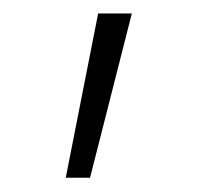

<svg xmlns="http://www.w3.org/2000/svg" viewBox="-20 -103 315 278"><path d="M75.2 154.3 122.1 -83.5H170.9L110.4 154.3Z"/></svg>

Font: Inter Extra Light
Style: Regular
Weight: 200
Designer: Rasmus Andersson
Foundry: rsms
Version: Version 4.000;git-3c8e0fc